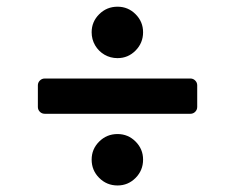

<svg xmlns="http://www.w3.org/2000/svg" viewBox="-20 -580 713 582"><path d="M94.8 -255.7V-321.4Q94.8 -329.9 100.9 -335.9Q106.9 -342 115.8 -342H557.2Q565.7 -342 571.7 -335.9Q577.8 -329.9 577.8 -321.4V-255.7Q577.8 -247.2 571.7 -241.1Q565.7 -235.1 557.2 -235.1H115.8Q106.9 -235.1 100.9 -241.1Q94.8 -247.2 94.8 -255.7ZM257.8 -96.2Q257.8 -128.2 280.7 -150.9Q303.6 -173.7 336.3 -173.7Q368.3 -173.7 391 -150.9Q413.7 -128.2 413.7 -96.2Q413.7 -63.6 391 -40.7Q368.3 -17.8 336.3 -17.8Q303.6 -17.8 280.7 -40.7Q257.8 -63.6 257.8 -96.2ZM257.8 -482.2Q257.8 -514.2 280.7 -536.9Q303.6 -559.7 336.3 -559.7Q368.3 -559.7 391 -536.9Q413.7 -514.2 413.7 -482.2Q413.7 -449.9 391 -426.8Q368.3 -403.8 336.3 -403.8Q314.6 -403.8 296.7 -414.2Q278.8 -424.7 268.3 -442.6Q257.8 -460.6 257.8 -482.2Z"/></svg>

Font: DeltaSans SemiBold
Style: Regular
Weight: 600
Designer: Rasmus Andersson
Foundry: rsms
Version: Version 3.012